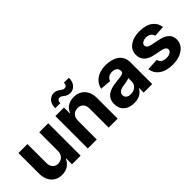

<svg xmlns="http://www.w3.org/2000/svg" viewBox="50 -1516 2286 2286"><g transform="rotate(-45 1193.0 -372.5)"><path d="M410.2 -232.2V-545.5H561.4V0H416.2V-99.1H410.5Q392 -51.1 349.3 -22Q306.5 7.1 245 7.1Q190.3 7.1 148.8 -17.8Q107.2 -42.6 84 -88.4Q60.7 -134.2 60.4 -198.2V-545.5H211.6V-225.1Q212 -176.8 237.6 -148.8Q263.1 -120.7 306.1 -120.7Q333.5 -120.7 357.2 -133.3Q381 -146 395.8 -170.8Q410.5 -195.7 410.2 -232.2Z M833.5 -315.3V0H682.2V-545.5H826.3V-449.2H832.7Q850.9 -496.8 893.5 -524.7Q936.1 -552.6 996.8 -552.6Q1053.6 -552.6 1095.9 -527.7Q1138.1 -502.8 1161.6 -456.9Q1185 -410.9 1185 -347.3V0H1033.7V-320.3Q1034.1 -370.4 1008.2 -398.6Q982.2 -426.8 936.8 -426.8Q906.2 -426.8 883 -413.7Q859.7 -400.6 846.8 -375.5Q833.8 -350.5 833.5 -315.3ZM831.7 -612.6 747.5 -613.6Q747.5 -681.5 781.1 -717.7Q814.6 -753.9 862.9 -754.3Q887.8 -754.3 905.7 -746.3Q923.7 -738.3 938 -727.6Q952.4 -717 965.6 -709Q978.7 -701 994 -701Q1014.6 -701.3 1025.4 -716.4Q1036.2 -731.5 1036.2 -756L1119 -753.6Q1118.3 -686.4 1084.9 -650Q1051.5 -613.6 1003.6 -613.3Q976.9 -613.3 959 -621.3Q941.1 -629.3 927.6 -639.7Q914.1 -650.2 901.3 -658.4Q888.5 -666.5 872.5 -666.5Q854 -666.5 842.9 -652Q831.7 -637.4 831.7 -612.6Z M1459.5 10.3Q1407.3 10.3 1366.5 -8Q1325.6 -26.3 1302 -62.3Q1278.4 -98.4 1278.4 -152.3Q1278.4 -197.8 1295.1 -228.7Q1311.8 -259.6 1340.6 -278.4Q1369.3 -297.2 1406.1 -306.8Q1442.8 -316.4 1483.3 -320.3Q1530.9 -325.3 1560 -329.7Q1589.1 -334.2 1602.3 -343Q1615.4 -351.9 1615.4 -369.3V-371.4Q1615.4 -405.2 1594.3 -423.7Q1573.2 -442.1 1534.4 -442.1Q1493.6 -442.1 1469.5 -424.2Q1445.3 -406.2 1437.5 -379.3L1297.6 -390.6Q1308.2 -440.3 1339.5 -476.7Q1370.7 -513.1 1420.3 -532.8Q1469.8 -552.6 1535.2 -552.6Q1580.6 -552.6 1622.3 -541.9Q1664.1 -531.2 1696.6 -508.9Q1729 -486.5 1747.9 -451.5Q1766.7 -416.5 1766.7 -367.9V0H1623.2V-75.6H1619Q1605.8 -50.1 1583.8 -30.7Q1561.8 -11.4 1530.9 -0.5Q1500 10.3 1459.5 10.3ZM1502.8 -94.1Q1536.2 -94.1 1561.8 -107.4Q1587.4 -120.7 1601.9 -143.5Q1616.5 -166.2 1616.5 -195V-252.8Q1609.4 -248.2 1597.1 -244.5Q1584.9 -240.8 1569.6 -237.7Q1554.3 -234.7 1539.1 -232.4Q1523.8 -230.1 1511.4 -228.3Q1484.7 -224.4 1464.8 -215.9Q1445 -207.4 1433.9 -193Q1422.9 -178.6 1422.9 -157.3Q1422.9 -126.4 1445.5 -110.3Q1468 -94.1 1502.8 -94.1Z M2338.1 -389.9 2199.6 -381.4Q2196 -399.1 2184.3 -413.5Q2172.6 -427.9 2153.6 -436.6Q2134.6 -445.3 2108.3 -445.3Q2073.2 -445.3 2049 -430.6Q2024.9 -415.8 2024.9 -391.3Q2024.9 -371.8 2040.5 -358.3Q2056.1 -344.8 2094.1 -336.6L2192.8 -316.8Q2272.4 -300.4 2311.4 -264.2Q2350.5 -228 2350.5 -169Q2350.5 -115.4 2319.1 -74.9Q2287.6 -34.4 2233.1 -11.9Q2178.6 10.7 2107.6 10.7Q1999.3 10.7 1935.2 -34.6Q1871.1 -79.9 1860.1 -158L2008.9 -165.8Q2015.6 -132.8 2041.5 -115.6Q2067.5 -98.4 2108 -98.4Q2147.7 -98.4 2172.1 -113.8Q2196.4 -129.3 2196.7 -153.8Q2196.4 -174.4 2179.3 -187.7Q2162.3 -201 2126.8 -208.1L2032.3 -226.9Q1952.4 -242.9 1913.5 -282.3Q1874.6 -321.7 1874.6 -382.8Q1874.6 -435.4 1903.2 -473.4Q1931.8 -511.4 1983.8 -532Q2035.9 -552.6 2105.8 -552.6Q2209.2 -552.6 2268.6 -508.9Q2328.1 -465.2 2338.1 -389.9Z"/></g></svg>

Font: InterMG
Style: Bold
Weight: 700
Designer: Rasmus Andersson
Foundry: rsms
Version: Version 3.019;December 26, 2023;FontCreator 15.0.0.2955 64-b